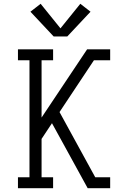

<svg xmlns="http://www.w3.org/2000/svg" viewBox="-20 -996 640 1016"><path d="M75 0V-58H136V-677H75V-735H261V-677H200V-374L441 -735H563V-677H477L295 -403L484 -58H563V0H444L298 -266L255 -344L200 -261V-58H261V0ZM264 -803 141 -934 195 -976 300 -846 405 -976 459 -934 336 -803Z"/></svg>

Font: Iosevka Slab Light Extended
Style: Regular
Weight: 300
Width: 7
Monospace: yes
Designer: Belleve Invis
Foundry: Belleve Invis
Version: Version 11.1.0; ttfautohint (v1.8.3)